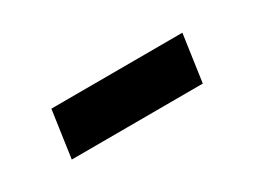

<svg xmlns="http://www.w3.org/2000/svg" viewBox="-25 -419 426 322"><g transform="rotate(-30 188.0 -258.0)"><path d="M54.5 -212 67.5 -303 321.5 -303.5 308.5 -212.5Z"/></g></svg>

Font: Public Sans SemiBold
Style: Italic
Weight: 600
Italic angle: -8°
Designer: The Public Sans project authors (U.S. Web Design System). Libre Franklin designed by Pablo Impallari and Rodrigo Fuenzal
Version: Version 1.007; ttfautohint (v1.8.1) -l 8 -r 50 -G 200 -x 14 